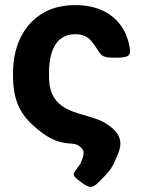

<svg xmlns="http://www.w3.org/2000/svg" viewBox="-20 -558 554 752"><path d="M425 -332C485 -332 495 -337 487 -378C484 -392 480 -406 475 -419C445 -492 377 -538 275 -538C235 -538 200 -531 170 -518C84 -479 31 -393 31 -271V-257C31 -177 55 -122 94 -82C208 32 261 -9 289 13C316 32 307 47 303 63C301 69 298 76 295 83C291 89 286 96 280 104C263 126 263 130 297 155C331 180 341 183 374 148C408 113 416 106 433 66C452 24 475 -23 397 -73C370 -91 333 -100 296 -111C223 -132 172 -164 172 -257V-271C172 -351 195 -424 275 -424C302 -424 323 -415 337 -398C378 -350 364 -332 425 -332Z"/></svg>

Font: Asimov Print
Style: A
Weight: 500
Designer: Google
Version: Version 2.000980: 2014